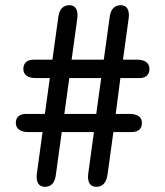

<svg xmlns="http://www.w3.org/2000/svg" viewBox="-20 -720 637 740"><path d="M153 0C177 0 191 -15 195 -44L218 -211H342L320 -50C316 -19 327 0 351 0C375 0 389 -15 394 -44L417 -211H487C513 -211 527 -224 527 -246C527 -269 510 -281 479 -281H426L444 -419H517C542 -419 556 -432 556 -454C556 -477 539 -490 509 -490H454L476 -650C480 -681 469 -700 446 -700C422 -700 407 -685 403 -656L380 -490H256L278 -650C282 -681 271 -700 248 -700C224 -700 209 -685 205 -656L182 -490H110C84 -490 70 -477 70 -454C70 -432 87 -419 118 -419H172L153 -281H81C55 -281 41 -269 41 -246C41 -224 58 -211 89 -211H144L122 -50C118 -19 129 0 153 0ZM228 -281 247 -419H370L351 -281Z"/></svg>

Font: 寒蝉半圆体
Style: Regular
Weight: 400
Designer: Yoshimichi Ohira & Warren
Foundry: ChillType
Version: Version 1.800;Glyphs 3.1.1 (3135)